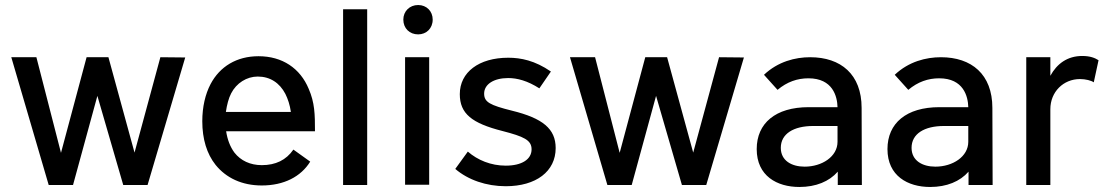

<svg xmlns="http://www.w3.org/2000/svg" viewBox="-20 -737 4411 765"><path d="M174 0H271L368 -355L471 0H568L718 -508L619 -509L516 -129L412 -509H325L223 -128L125 -509H25Z M1023 -79C977 -79 939 -97 914 -129C897 -152 886 -181 881 -214H1235C1235 -282 1234 -328 1210 -383C1176 -465 1105 -513 1010 -513C923 -513 856 -472 819 -402C798 -362 786 -311 786 -254C786 -183 804 -124 839 -80C881 -28 944 2 1023 2C1111 2 1179 -33 1216 -93L1149 -141C1120 -99 1078 -79 1023 -79ZM1007 -432C1056 -432 1094 -407 1117 -363C1127 -343 1135 -319 1139 -291H880C884 -319 891 -346 901 -365C922 -406 963 -432 1007 -432Z M1347 0H1443V-700H1347Z M1646 -600C1679 -600 1704 -624 1704 -659C1704 -692 1680 -717 1646 -717C1612 -717 1587 -692 1587 -659C1587 -624 1612 -600 1646 -600ZM1594 -1H1690V-509H1594Z M1995 5C2116 5 2194 -54 2194 -147C2194 -224 2142 -266 2020 -296C1932 -318 1909 -330 1909 -364C1909 -401 1947 -426 2005 -426C2041 -426 2082 -415 2129 -385L2175 -452C2111 -496 2055 -507 2005 -507C1888 -507 1812 -449 1812 -362C1812 -284 1860 -246 1982 -215C2067 -193 2098 -179 2098 -142C2098 -102 2059 -77 1995 -77C1936 -77 1883 -99 1844 -133L1794 -64C1845 -20 1918 5 1995 5Z M2400 0H2497L2594 -355L2697 0H2794L2944 -508L2845 -509L2742 -129L2638 -509H2551L2449 -128L2351 -509H2251Z M3414 0 3413 -307C3413 -441 3330 -509 3208 -509C3149 -509 3080 -492 3024 -439L3078 -379C3116 -411 3157 -425 3201 -425C3298 -425 3316 -353 3317 -310H3202C3070 -310 2995 -246 2995 -143C2995 -36 3076 8 3165 8C3231 8 3284 -14 3318 -53V0ZM3317 -172C3317 -113 3255 -73 3186 -73C3134 -73 3091 -97 3091 -148C3091 -204 3142 -235 3220 -235H3317Z M3935 0 3934 -307C3934 -441 3851 -509 3729 -509C3670 -509 3601 -492 3545 -439L3599 -379C3637 -411 3678 -425 3722 -425C3819 -425 3837 -353 3838 -310H3723C3591 -310 3516 -246 3516 -143C3516 -36 3597 8 3686 8C3752 8 3805 -14 3839 -53V0ZM3838 -172C3838 -113 3776 -73 3707 -73C3655 -73 3612 -97 3612 -148C3612 -204 3663 -235 3741 -235H3838Z M4292 -514C4233 -514 4191 -483 4165 -435V-509H4069V0H4165V-302C4165 -371 4217 -422 4283 -422C4306 -422 4328 -416 4338 -409L4357 -497C4343 -506 4324 -514 4292 -514Z"/></svg>

Font: Arthouse Owned Medium
Style: Regular
Weight: 500
Designer: Jeremy Tribby
Foundry: Tribby Type
Version: Version 1.000;PS 001.000;hotconv 1.0.88;makeotf.lib2.5.64775